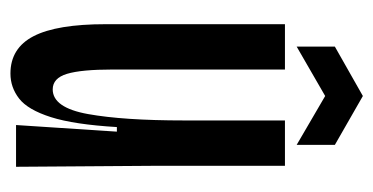

<svg xmlns="http://www.w3.org/2000/svg" viewBox="-198 -524 732 377"><g transform="rotate(90 168.5 -335.0)"><path d="M124 11Q74 11 50.5 -34.5Q27 -80 27 -176V-528H116V-190Q116 -128 124.5 -100Q133 -72 155 -72Q191 -72 203.5 -141.5Q216 -211 216 -330V-528H305V-281L307 0H225L238 -198H229Q224 -114 209.5 -68.5Q195 -23 173 -6Q151 11 124 11ZM71 -551V-626L168 -681L264 -626V-551L168 -607Z"/></g></svg>

Font: Bricolage Grotesque 96pt Condensed
Style: Regular
Weight: 400
Width: 3
Designer: Mathieu Triay
Foundry: Atelier Triay
Version: Version 1.001; ttfautohint (v1.8.4.7-5d5b);gftools[0.9.33.de